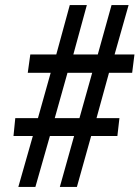

<svg xmlns="http://www.w3.org/2000/svg" viewBox="-20 -734 548 754"><path d="M52 0 109 -200H33L40 -270H129L179 -448H89L99 -520H201L254 -714H321L268 -520H364L418 -714H485L430 -520H508L499 -448H408L359 -270H449L441 -200H338L282 0H215L271 -200H176L119 0ZM195 -270H292L342 -448H245Z"/></svg>

Font: Noto Serif Tamil Condensed ExtraBold
Style: Italic
Weight: 800
Width: 3
Italic angle: -12°
Designer: Indian Type Foundry, Tom Grace, and the Monotype Design Team
Foundry: Monotype Imaging Inc.
Version: Version 2.003; ttfautohint (v1.8.4.7-5d5b)